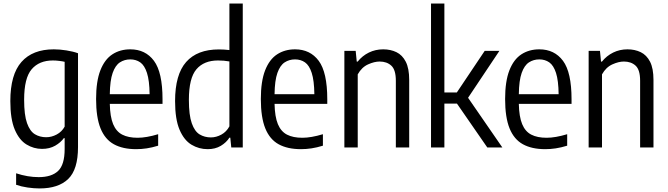

<svg xmlns="http://www.w3.org/2000/svg" viewBox="-20 -828 3748 1078"><path d="M202 230Q170.5 230 134.8 224.8Q99 219.5 70.5 209.5V145Q135.5 166.5 197.5 166.5Q269.5 166.5 306.2 131.8Q343 97 343 8.5V-52.5H338.5Q321 -28 289.8 -10Q258.5 8 216 8Q169.5 8 128.8 -16.8Q88 -41.5 63 -100.2Q38 -159 38 -260.5Q38 -409.5 100.5 -480.2Q163 -551 282 -551Q315.5 -551 353.2 -545Q391 -539 418 -529V-2Q418 123.5 363 176.8Q308 230 202 230ZM239.5 -57.5Q269.5 -57.5 298.2 -72.8Q327 -88 343 -117V-481Q330.5 -484 312.2 -486.2Q294 -488.5 277 -488.5Q200 -488.5 157.8 -439.2Q115.5 -390 115.5 -268Q115.5 -182 131.8 -136.5Q148 -91 176 -74.2Q204 -57.5 239.5 -57.5Z M744.5 9.5Q669.5 9.5 619.5 -18Q569.5 -45.5 544.5 -107.2Q519.5 -169 519.5 -272Q519.5 -371.5 543.5 -433Q567.5 -494.5 610.8 -522.8Q654 -551 711.5 -551Q796.5 -551 844.5 -486.5Q892.5 -422 892.5 -270.5V-245H596.5Q598 -172.5 615.2 -131Q632.5 -89.5 666.5 -72Q700.5 -54.5 752.5 -54.5Q801.5 -54.5 868 -74.5V-10Q833.5 0.5 803.8 5Q774 9.5 744.5 9.5ZM711.5 -494.5Q679 -494.5 653.2 -477.8Q627.5 -461 612.5 -418.5Q597.5 -376 596.5 -299H820Q819 -376 805.2 -418.5Q791.5 -461 767.5 -477.8Q743.5 -494.5 711.5 -494.5Z M1146 9.5Q1097 9.5 1055.2 -15.5Q1013.5 -40.5 988.2 -99.5Q963 -158.5 963 -260.5Q963 -409.5 1025.2 -480Q1087.5 -550.5 1209 -550.5Q1237 -550.5 1268 -547V-808H1343V0H1278.5L1273 -55H1268Q1251 -28 1219.8 -9.2Q1188.5 9.5 1146 9.5ZM1164 -56.5Q1194 -56.5 1222.8 -72.2Q1251.5 -88 1268 -118.5V-483Q1238 -488.5 1204 -488.5Q1125 -488.5 1082.8 -439Q1040.5 -389.5 1040.5 -267.5Q1040.5 -181.5 1056.8 -135.8Q1073 -90 1101 -73.2Q1129 -56.5 1164 -56.5Z M1669.5 9.5Q1594.5 9.5 1544.5 -18Q1494.5 -45.5 1469.5 -107.2Q1444.5 -169 1444.5 -272Q1444.5 -371.5 1468.5 -433Q1492.5 -494.5 1535.8 -522.8Q1579 -551 1636.5 -551Q1721.5 -551 1769.5 -486.5Q1817.5 -422 1817.5 -270.5V-245H1521.5Q1523 -172.5 1540.2 -131Q1557.5 -89.5 1591.5 -72Q1625.5 -54.5 1677.5 -54.5Q1726.5 -54.5 1793 -74.5V-10Q1758.5 0.5 1728.8 5Q1699 9.5 1669.5 9.5ZM1636.5 -494.5Q1604 -494.5 1578.2 -477.8Q1552.5 -461 1537.5 -418.5Q1522.5 -376 1521.5 -299H1745Q1744 -376 1730.2 -418.5Q1716.5 -461 1692.5 -477.8Q1668.5 -494.5 1636.5 -494.5Z M1913.5 0V-542.5H1977L1983 -482H1988Q2014.5 -515 2051.2 -533Q2088 -551 2131.5 -551Q2173 -551 2206 -535Q2239 -519 2258.2 -481.5Q2277.5 -444 2277.5 -379V0H2202.5V-374.5Q2202.5 -436 2177.2 -459.2Q2152 -482.5 2111.5 -482.5Q2082 -482.5 2046.5 -466.5Q2011 -450.5 1988.5 -410.5V0Z M2400 0V-808H2475V-309H2545L2701.5 -542.5H2784L2608 -279L2800.5 0H2716L2545.5 -246.5H2475V0Z M3041 9.5Q2966 9.5 2916 -18Q2866 -45.5 2841 -107.2Q2816 -169 2816 -272Q2816 -371.5 2840 -433Q2864 -494.5 2907.2 -522.8Q2950.5 -551 3008 -551Q3093 -551 3141 -486.5Q3189 -422 3189 -270.5V-245H2893Q2894.5 -172.5 2911.8 -131Q2929 -89.5 2963 -72Q2997 -54.5 3049 -54.5Q3098 -54.5 3164.5 -74.5V-10Q3130 0.5 3100.2 5Q3070.5 9.5 3041 9.5ZM3008 -494.5Q2975.5 -494.5 2949.8 -477.8Q2924 -461 2909 -418.5Q2894 -376 2893 -299H3116.5Q3115.5 -376 3101.8 -418.5Q3088 -461 3064 -477.8Q3040 -494.5 3008 -494.5Z M3285 0V-542.5H3348.5L3354.5 -482H3359.5Q3386 -515 3422.8 -533Q3459.5 -551 3503 -551Q3544.5 -551 3577.5 -535Q3610.5 -519 3629.8 -481.5Q3649 -444 3649 -379V0H3574V-374.5Q3574 -436 3548.8 -459.2Q3523.5 -482.5 3483 -482.5Q3453.5 -482.5 3418 -466.5Q3382.5 -450.5 3360 -410.5V0Z"/></svg>

Font: Encode Sans Cnd
Style: Regular
Weight: 400
Width: 3
Designer: Multiple Designers
Foundry: Impallari Type
Version: Version 3.002; ttfautohint (v1.8.3) -l 8 -r 50 -G 200 -x 14 